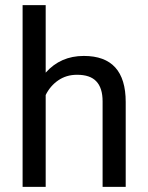

<svg xmlns="http://www.w3.org/2000/svg" viewBox="-20 -731 579 751"><path d="M158.7 -710.9ZM158.7 -710.9V-446.8Q216.8 -512.2 307.6 -512.2Q307.6 -512.2 308.1 -512.2Q471.7 -512.2 471.7 -332V-2V0H469.7H383.8H381.3V-2V-334.5Q381.3 -387.2 356.4 -413.1Q332.5 -438.5 281.7 -438.5Q281.2 -438.5 281.2 -438.5H280.8Q239.3 -438.5 207.5 -416.5Q176.3 -395 158.7 -359.4V-2V0H156.2H70.3H68.4V-2V-710.9Z"/></svg>

Font: MAUL
Style: Regular
Weight: 400
Designer: MAUL
Version: Version 1.0; 2020; ttfautohint (v1.8.3)